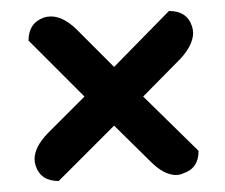

<svg xmlns="http://www.w3.org/2000/svg" viewBox="-20 -466 410 350"><path d="M43 -176Q43 -198 67 -223L134 -290L32 -392Q32 -424 60 -434Q66 -436 73 -436Q95 -436 119 -413L188 -344L288 -446Q321 -446 330 -418Q332 -412 332 -406Q332 -384 309 -359L241 -290L342 -191Q342 -159 314 -150Q308 -147 301 -147Q279 -147 255 -171L188 -237L87 -136Q54 -136 45 -164Q43 -170 43 -176Z"/></svg>

Font: Sofia
Style: Regular
Weight: 400
Designer: Paula Nazal and Daniel Hernndez
Foundry: Paula Nazal, Daniel Hernndez
Version: Version 1.001